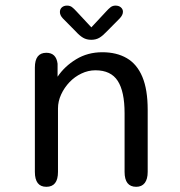

<svg xmlns="http://www.w3.org/2000/svg" viewBox="-20 -678 659 702"><path d="M478 5Q435.5 5 435.5 -49.5V-264Q435.5 -343.5 410.5 -382.2Q385.5 -421 329 -421Q302.5 -421 277.8 -409.2Q253 -397.5 234 -377.5Q215 -357.5 203.5 -332.5Q192 -307.5 192 -281.5V-49.5Q192 5 149.5 5Q107.5 5 107.5 -49.5V-431Q107.5 -485 149.5 -485Q185.5 -485 190.5 -445V-397.5Q216 -435.5 258.2 -461.2Q300.5 -487 354 -487Q406.5 -487 443.8 -465.2Q481 -443.5 500.5 -397Q520 -350.5 520 -276.5V-49.5Q520 -23 509.2 -9Q498.5 5 478 5ZM417.5 -610.5 370.5 -563Q356 -547.5 343.5 -540Q331 -532.5 313.5 -532.5Q296.5 -532.5 283.8 -540Q271 -547.5 257 -563L210 -610.5Q199 -622 199 -634Q199 -644.5 206.2 -651Q213.5 -657.5 225 -657.5Q236 -657.5 243.2 -652Q250.5 -646.5 259.5 -636.5L314 -578L368 -636Q377 -646 384.5 -651.8Q392 -657.5 402.5 -657.5Q414.5 -657.5 422 -651Q429.5 -644.5 429.5 -635Q429.5 -623 417.5 -610.5Z"/></svg>

Font: Sono ExtraLight Monospace
Style: Regular
Weight: 400
Version: Version 2.112